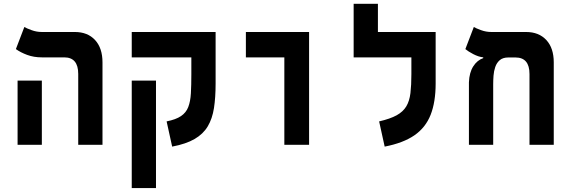

<svg xmlns="http://www.w3.org/2000/svg" viewBox="-20 -752 2970 997"><path d="M386.2 0V-368.2Q386.2 -454.1 313.5 -454.1H197.3Q155.8 -454.1 121.3 -466.8Q86.9 -479.5 62.5 -497.1L106.4 -611.8Q117.7 -605 143.8 -595.5Q169.9 -585.9 196.8 -585.9H368.2Q435.1 -585.9 473.6 -544.2Q512.2 -502.4 512.2 -428.2V0ZM71.3 0V-333.5H197.3V0Z M1099.6 -585.9V-318.4Q1099.6 -246.1 1091.1 -190.9Q1082.5 -135.7 1058.8 -95.9Q1035.2 -56.2 990.7 -30.3Q946.3 -4.4 874 9.3L845.2 -121.6Q893.6 -131.3 919.9 -149.2Q946.3 -167 957.5 -196Q968.8 -225.1 971.2 -267.3Q973.6 -309.6 973.6 -367.2V-454.1H664.1V-585.9ZM790 224.6H664.1V-333.5H790Z M1456.5 0V-454.1H1256.8V-585.9H1585V0Z M2242.2 -585.9V-318.4Q2242.2 -222.2 2216.1 -155.8Q2189.9 -89.4 2131.8 -49.3Q2073.7 -9.3 1977.5 9.3L1948.7 -121.6Q2005.9 -134.8 2039.6 -153.3Q2073.2 -171.9 2089.8 -199.7Q2106.4 -227.5 2111.3 -268.6Q2116.2 -309.6 2116.2 -367.2V-454.1H1816.4V-732.4H1942.4V-585.9Z M2855.5 -428.2V0H2729.5V-367.7Q2729.5 -453.6 2656.7 -453.6H2620.1Q2591.3 -453.6 2575.2 -439.7Q2559.1 -425.8 2551.8 -404.3Q2544.4 -382.8 2542.7 -359.1Q2541 -335.4 2541 -315.4V0H2415V-324.7Q2417 -375.5 2437.5 -407.5Q2458 -439.5 2489.3 -450.2V-454.1Q2464.4 -457 2437.7 -470.9Q2411.1 -484.9 2396.5 -497.1L2440.4 -611.8Q2451.7 -605 2477.8 -595.5Q2503.9 -585.9 2530.8 -585.9H2711.4Q2778.3 -585.9 2816.9 -544.2Q2855.5 -502.4 2855.5 -428.2Z"/></svg>

Font: Cascadia Mono PL
Style: Bold
Weight: 700
Monospace: yes
Designer: Aaron Bell
Foundry: Saja Typeworks
Version: Version 2404.023; ttfautohint (v1.8.4)